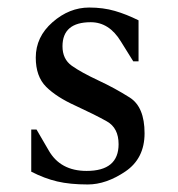

<svg xmlns="http://www.w3.org/2000/svg" viewBox="-20 -480 472 510"><path d="M213 10Q166 10 132 2Q98 -6 63 -24V-136H77L109 -81Q140 -26 210 -26Q295 -26 295 -97Q295 -140 264 -157.5Q233 -175 181 -199Q130 -222 102.5 -249.5Q75 -277 75 -327Q75 -382 119.5 -421Q164 -460 217 -460Q254 -460 285 -451Q316 -442 348 -426V-317H334L301 -370Q270 -421 221 -421Q146 -421 146 -357Q146 -323 170.5 -305.5Q195 -288 242 -266Q285 -246 324.5 -221Q364 -196 364 -126Q364 -59 313 -24.5Q262 10 213 10Z"/></svg>

Font: Spectral
Style: Regular
Weight: 400
Designer: Jean-Baptiste Levee
Foundry: Production Type
Version: Version 1.002